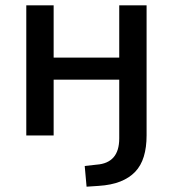

<svg xmlns="http://www.w3.org/2000/svg" viewBox="-20 -510 651 723"><path d="M306 193 299 115 344 110Q386 107 407.5 82.5Q429 58 429 11V-210H182V0H79V-490H182V-293H429V-490H532V0Q532 45 521.5 79.5Q511 114 489 137Q467 160 433 173.5Q399 187 351 190Z"/></svg>

Font: Nunito Sans 11pt SemiBold
Style: Regular
Weight: 600
Version: Version 3.101;gftools[0.9.27]